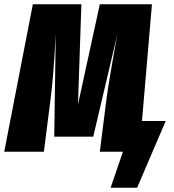

<svg xmlns="http://www.w3.org/2000/svg" viewBox="-46 -716 819 906"><path d="M736 -145 601 170H476L534 0H425L457 -253Q464 -305 476 -374.5Q488 -444 493 -473L508 -555L394 -71H210L217 -553Q211 -445 206 -381Q201 -317 193 -251L161 0H-26L109 -696H338L322 -223L425 -696H671L624 -145Z"/></svg>

Font: Fira Sans Extra Condensed Black
Style: Italic
Weight: 900
Width: 3
Italic angle: -8°
Designer: Carrois Corporate & Edenspiekermann AG
Foundry: Carrois Corporate GbR & Edenspiekermann AG
Version: Version 4.203